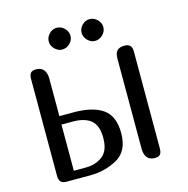

<svg xmlns="http://www.w3.org/2000/svg" viewBox="-129 -1045 1146 1169"><g transform="rotate(-15 444.5 -460.5)"><path d="M545 -200Q545 -86 467 -43Q389 0 296 0H146Q123 0 111.5 -12Q100 -24 100 -50V-659Q100 -686 110 -697.5Q120 -709 144 -709Q175 -709 191.5 -689.5Q208 -670 208 -632V-397H298Q418 -397 481.5 -352.5Q545 -308 545 -200ZM207 -53H283Q344 -53 388 -86Q432 -119 432 -200Q432 -279 392.5 -311.5Q353 -344 278 -344H207ZM748 -659V-50Q748 -23 738 -11.5Q728 0 704 0Q673 0 656.5 -19.5Q640 -39 640 -77V-644Q640 -679 655 -694Q670 -709 702 -709Q725 -709 736.5 -697Q748 -685 748 -659ZM538 -920Q565 -920 586 -899.5Q607 -879 607 -851Q607 -825 586 -804Q565 -783 538 -783Q511 -783 490.5 -804Q470 -825 470 -851Q470 -879 490.5 -899.5Q511 -920 538 -920ZM330 -921Q358 -921 379 -900.5Q400 -880 400 -852Q400 -825 379 -804.5Q358 -784 330 -784Q304 -784 283.5 -805Q263 -826 263 -852Q263 -879 283.5 -900Q304 -921 330 -921Z"/></g></svg>

Font: Marmelad for Arash.Academy
Style: Regular
Weight: 400
Designer: Manvel Shmavonyan
Foundry: Cyreal
Version: Version 1.110;Glyphs 3.2 (3202)